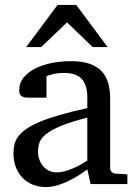

<svg xmlns="http://www.w3.org/2000/svg" viewBox="-20 -740 549 772"><path d="M331.1 -267.1Q263.7 -250 224.1 -233.4Q184.6 -216.8 164.3 -200Q144 -183.1 138.4 -165.8Q132.8 -148.4 132.8 -129.9Q132.8 -114.3 137.9 -99.4Q143.1 -84.5 152.6 -72.8Q162.1 -61 176 -54Q189.9 -46.9 208 -46.9Q228 -46.9 249.8 -54.2Q271.5 -61.5 289.6 -70.3Q310.5 -80.6 331.1 -94.2ZM344.2 0 331.1 -59.1Q304.7 -39.1 276.9 -23.4Q264.6 -16.6 251 -10.3Q237.3 -3.9 222.9 1.2Q208.5 6.3 193.6 9.3Q178.7 12.2 164.1 12.2Q136.7 12.2 113 2.9Q89.4 -6.3 71.8 -23.9Q54.2 -41.5 44.2 -66.4Q34.2 -91.3 34.2 -123Q34.2 -141.6 37.8 -158.2Q41.5 -174.8 52.7 -190.4Q64 -206.1 84.2 -220.5Q104.5 -234.9 137.5 -249Q170.4 -263.2 218 -277.1Q265.6 -291 331.1 -305.2V-348.1Q331.1 -398.4 308.6 -422.6Q286.1 -446.8 237.8 -446.8Q211.4 -446.8 192.9 -441.9Q174.3 -437 167 -434.1V-347.2H94.2Q87.4 -347.2 80.8 -348.1Q74.2 -349.1 68.8 -352.3Q63.5 -355.5 60.3 -361.1Q57.1 -366.7 57.1 -376Q57.1 -406.7 75.7 -429Q94.2 -451.2 124 -465.8Q153.8 -480.5 190.9 -487.3Q228 -494.1 265.1 -494.1Q311.5 -494.1 342 -482.9Q372.6 -471.7 390.4 -451.7Q408.2 -431.6 415.5 -404.3Q422.9 -377 422.9 -344.2V-64Q422.9 -54.7 429 -48.8Q435.1 -43 443.8 -42L492.2 -39.1V0ZM352.5 -550.8 249.5 -649.9 145.5 -550.8H85.4L211.4 -720.2H286.6L412.6 -550.8Z"/></svg>

Font: BabelStone Ogham Pictish
Style: Regular
Weight: 400
Designer: Andrew West
Foundry: BabelStone
Version: Version 1.02 March 14, 2022